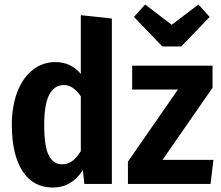

<svg xmlns="http://www.w3.org/2000/svg" viewBox="-20 -824 989 860"><path d="M481 -741V0H358L351 -62Q301 16 217 16Q128 16 80.5 -58Q33 -132 33 -265Q33 -348 57.5 -412Q82 -476 126.5 -511Q171 -546 228 -546Q297 -546 342 -493V-756ZM342 -147V-393Q324 -418 306 -430.5Q288 -443 265 -443Q224 -443 201 -400.5Q178 -358 178 -265Q178 -168 198.5 -128Q219 -88 258 -88Q284 -88 304 -103Q324 -118 342 -147ZM932 -431 708 -108H936L923 0H553V-100L777 -423H572V-530H932ZM919 -748 792 -616H707L580 -748L630 -804L749 -713L869 -804Z"/></svg>

Font: Fira Sans Condensed SemiBold
Style: Regular
Weight: 600
Width: 3
Designer: bBox Type GmbH & Carrois Corporate GbR & Edenspiekermann AG
Foundry: bBox Type GmbH & Carrois Corporate GbR & Edenspiekermann AG
Version: Version 4.301